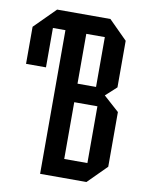

<svg xmlns="http://www.w3.org/2000/svg" viewBox="-80 -758 621 816"><g transform="rotate(10 230.0 -350.0)"><path d="M96 -620V-450H10V-610L100 -700H330L410 -620V-419L363 -376L430 -316V-80L350 0H150V-620ZM240 -405H320V-620H240ZM240 -80H340V-325H240Z"/></g></svg>

Font: Tektur Condensed
Style: Regular
Weight: 400
Width: 3
Designer: Adam Jagosz
Foundry: Adam Jagosz
Version: Version 1.005;gftools[0.9.30]